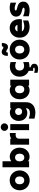

<svg xmlns="http://www.w3.org/2000/svg" viewBox="2083 -2902 1068 5274"><g transform="rotate(-90 2617.0 -265.0)"><path d="M300 16Q300 16 300 16Q300 16 300 16Q242 16 192 -4.5Q142 -25 105 -62.5Q68 -100 47.5 -150Q27 -200 27 -259Q27 -318 47.5 -368Q68 -418 105 -455Q142 -492 192 -512.5Q242 -533 300 -533Q359 -533 408.5 -512.5Q458 -492 495 -455Q532 -418 552.5 -368Q573 -318 573 -259Q573 -200 552.5 -150Q532 -100 495 -62.5Q458 -25 408.5 -4.5Q359 16 300 16ZM300 -133Q300 -133 300 -133Q300 -133 300 -133Q349 -133 378.5 -168.5Q408 -204 408 -259Q408 -315 378.5 -349.5Q349 -384 300 -384Q251 -384 221.5 -349.5Q192 -315 192 -259Q192 -204 221.5 -168.5Q251 -133 300 -133Z M825 0Q785 0 743 0Q701 0 660 0Q660 -181 660 -365Q660 -549 660 -730Q701 -730 743 -730Q785 -730 825 -730Q825 -670 825 -609Q825 -548 825 -488Q850 -508 882 -519.5Q914 -531 950 -531Q1000 -531 1045 -511.5Q1090 -492 1124.5 -456Q1159 -420 1178.5 -370Q1198 -320 1198 -259Q1198 -199 1178.5 -149Q1159 -99 1124.5 -62.5Q1090 -26 1045 -6Q1000 14 949 14Q913 14 881.5 2.5Q850 -9 825 -30Q825 -23 825 -15.5Q825 -8 825 0ZM927 -132Q927 -132 927 -132Q927 -132 927 -132Q976 -132 1004.5 -166.5Q1033 -201 1033 -259Q1033 -317 1004.5 -351Q976 -385 927 -385Q879 -385 850 -350.5Q821 -316 821 -259Q821 -202 850 -167Q879 -132 927 -132Z M1280 0Q1280 -128 1280 -258.5Q1280 -389 1280 -517Q1321 -517 1363 -517Q1405 -517 1445 -517Q1445 -510 1445 -503Q1445 -496 1445 -489Q1476 -511 1515 -522Q1554 -533 1600 -528Q1600 -488 1600 -447Q1600 -406 1600 -366Q1521 -377 1483 -352.5Q1445 -328 1445 -273Q1445 -206 1445 -137Q1445 -68 1445 0Q1405 0 1363 0Q1321 0 1280 0Z M1763 -576Q1763 -576 1763 -576Q1763 -576 1763 -576Q1734 -576 1710.5 -590Q1687 -604 1673 -627Q1659 -650 1659 -678Q1659 -706 1673 -728.5Q1687 -751 1710.5 -765Q1734 -779 1763 -779Q1791 -779 1814.5 -765Q1838 -751 1852 -728.5Q1866 -706 1866 -678Q1866 -650 1852 -627Q1838 -604 1814.5 -590Q1791 -576 1763 -576ZM1680 0Q1680 -128 1680 -258.5Q1680 -389 1680 -517Q1721 -517 1763 -517Q1805 -517 1845 -517Q1845 -389 1845 -258.5Q1845 -128 1845 0Q1805 0 1763 0Q1721 0 1680 0Z M2446 -84Q2446 -84 2446 -84Q2446 -84 2446 -84Q2446 1 2409.5 58Q2373 115 2310 143.5Q2247 172 2166.5 173Q2086 174 1997 149Q1997 110 1997 70.5Q1997 31 1997 -8Q2076 23 2140 23.5Q2204 24 2241.5 -1.5Q2279 -27 2279 -72Q2279 -77 2279 -81.5Q2279 -86 2279 -90Q2254 -71 2221 -60Q2188 -49 2150 -49Q2087 -49 2037.5 -78.5Q1988 -108 1960 -160.5Q1932 -213 1932 -283Q1932 -337 1950 -382Q1968 -427 2000 -460Q2032 -493 2073 -510.5Q2114 -528 2159 -528Q2195 -528 2226 -518Q2257 -508 2281 -491Q2281 -498 2281 -504Q2281 -510 2281 -517Q2322 -517 2364 -517Q2406 -517 2446 -517Q2446 -410 2446 -300.5Q2446 -191 2446 -84ZM2191 -192Q2191 -192 2191 -192Q2191 -192 2191 -192Q2233 -192 2258.5 -218.5Q2284 -245 2284 -287Q2284 -330 2258.5 -357Q2233 -384 2191 -384Q2147 -384 2121 -357.5Q2095 -331 2095 -287Q2095 -244 2121 -218Q2147 -192 2191 -192Z M2901 0Q2901 -8 2901 -15.5Q2901 -23 2901 -30Q2876 -9 2844.5 2.5Q2813 14 2777 14Q2726 14 2681 -5.5Q2636 -25 2601.5 -61.5Q2567 -98 2547.5 -148Q2528 -198 2528 -259Q2528 -321 2547.5 -371Q2567 -421 2601.5 -456.5Q2636 -492 2681 -511.5Q2726 -531 2776 -531Q2812 -531 2844 -519.5Q2876 -508 2901 -488Q2901 -496 2901 -503Q2901 -510 2901 -517Q2942 -517 2984 -517Q3026 -517 3066 -517Q3066 -389 3066 -258.5Q3066 -128 3066 0Q3026 0 2984 0Q2942 0 2901 0ZM2799 -132Q2799 -132 2799 -132Q2799 -132 2799 -132Q2847 -132 2876 -167Q2905 -202 2905 -259Q2905 -316 2876 -350.5Q2847 -385 2799 -385Q2750 -385 2721.5 -351Q2693 -317 2693 -259Q2693 -201 2721.5 -166.5Q2750 -132 2799 -132Z M3255 231Q3255 208 3255 184.5Q3255 161 3255 139Q3320 159 3357.5 156Q3395 153 3395 134Q3395 119 3375 113Q3355 107 3307 111Q3308 80 3308.5 49Q3309 18 3310 -10Q3237 -39 3192.5 -104Q3148 -169 3148 -259Q3148 -335 3179 -392.5Q3210 -450 3265 -485Q3320 -520 3393 -527.5Q3466 -535 3549 -510Q3549 -472 3549 -433Q3549 -394 3549 -356Q3491 -384 3438 -382Q3385 -380 3351 -349.5Q3317 -319 3317 -259Q3317 -199 3351 -168.5Q3385 -138 3438 -136.5Q3491 -135 3549 -162Q3549 -124 3549 -85Q3549 -46 3549 -8Q3512 3 3476 7.5Q3440 12 3406 10Q3407 18 3407 25.5Q3407 33 3407 41Q3450 52 3476.5 75.5Q3503 99 3503 142Q3503 189 3472 216.5Q3441 244 3385 248Q3329 252 3255 231Z M3892 16Q3892 16 3892 16Q3892 16 3892 16Q3834 16 3784 -4.5Q3734 -25 3697 -62.5Q3660 -100 3639.5 -150Q3619 -200 3619 -259Q3619 -318 3639.5 -368Q3660 -418 3697 -455Q3734 -492 3784 -512.5Q3834 -533 3892 -533Q3951 -533 4000.5 -512.5Q4050 -492 4087 -455Q4124 -418 4144.5 -368Q4165 -318 4165 -259Q4165 -200 4144.5 -150Q4124 -100 4087 -62.5Q4050 -25 4000.5 -4.5Q3951 16 3892 16ZM3892 -133Q3892 -133 3892 -133Q3892 -133 3892 -133Q3941 -133 3970.5 -168.5Q4000 -204 4000 -259Q4000 -315 3970.5 -349.5Q3941 -384 3892 -384Q3843 -384 3813.5 -349.5Q3784 -315 3784 -259Q3784 -204 3813.5 -168.5Q3843 -133 3892 -133ZM3982 -748Q4005 -748 4028 -748Q4051 -748 4073 -748Q4073 -705 4065.5 -673.5Q4058 -642 4044 -621Q4030 -600 4010 -590Q3990 -580 3964 -580Q3932 -580 3911.5 -592Q3891 -604 3875.5 -615.5Q3860 -627 3841 -627Q3826 -627 3818.5 -615.5Q3811 -604 3810 -584Q3788 -584 3765 -584Q3742 -584 3719 -584Q3719 -627 3726.5 -658.5Q3734 -690 3748 -711Q3762 -732 3782 -742Q3802 -752 3827 -752Q3860 -752 3880.5 -740.5Q3901 -729 3917 -717.5Q3933 -706 3951 -706Q3966 -706 3974 -718Q3982 -730 3982 -748Z M4692 -24Q4692 -24 4692 -24Q4692 -24 4692 -24Q4623 5 4555 12Q4487 19 4426.5 4.5Q4366 -10 4319 -45Q4272 -80 4245.5 -134Q4219 -188 4219 -259Q4219 -318 4238.5 -367.5Q4258 -417 4294 -454.5Q4330 -492 4379 -512.5Q4428 -533 4486 -533Q4538 -533 4580 -516Q4622 -499 4653 -468.5Q4684 -438 4703 -396Q4722 -354 4727 -304Q4732 -254 4721 -198Q4639 -198 4556 -198Q4473 -198 4391 -198Q4410 -160 4454.5 -144Q4499 -128 4560.5 -134Q4622 -140 4692 -166Q4692 -131 4692 -95Q4692 -59 4692 -24ZM4482 -385Q4482 -385 4482 -385Q4482 -385 4482 -385Q4453 -385 4428.5 -369Q4404 -353 4391 -320Q4436 -320 4481.5 -320Q4527 -320 4572 -320Q4560 -354 4536.5 -369.5Q4513 -385 4482 -385Z M5209 -160Q5209 -160 5209 -160Q5209 -160 5209 -160Q5209 -98 5174.5 -58.5Q5140 -19 5082 -1Q5024 17 4952.5 14.5Q4881 12 4807 -9Q4807 -47 4807 -87Q4807 -127 4807 -165Q4849 -146 4891 -135.5Q4933 -125 4967 -123Q5001 -121 5022 -128.5Q5043 -136 5043 -154Q5043 -168 5025.5 -176Q5008 -184 4980 -190.5Q4952 -197 4920.5 -206.5Q4889 -216 4861 -233.5Q4833 -251 4815.5 -280.5Q4798 -310 4798 -357Q4798 -413 4830.5 -452.5Q4863 -492 4918 -512.5Q4973 -533 5041 -533Q5109 -533 5180 -510Q5180 -472 5180 -432Q5180 -392 5180 -354Q5124 -381 5075 -390Q5026 -399 4996 -392.5Q4966 -386 4966 -365Q4966 -351 4983.5 -343.5Q5001 -336 5028.5 -330Q5056 -324 5087.5 -314Q5119 -304 5146.5 -286.5Q5174 -269 5191.5 -238.5Q5209 -208 5209 -160Z"/></g></svg>

Font: Tilt Warp
Style: Regular
Weight: 400
Designer: Andy Clymer
Foundry: Andy Clymer
Version: Version 1.000